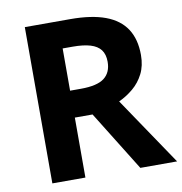

<svg xmlns="http://www.w3.org/2000/svg" viewBox="-80 -789 820 864"><g transform="rotate(-10 330.0 -357.0)"><path d="M298 -714Q395 -714 458 -690.5Q521 -667 552 -619.5Q583 -572 583 -500Q583 -451 564.5 -414.5Q546 -378 515.5 -352.5Q485 -327 450 -311L660 0H492L322 -274H241V0H90V-714ZM287 -590H241V-397H290Q365 -397 397.5 -422Q430 -447 430 -496Q430 -530 414.5 -550.5Q399 -571 367.5 -580.5Q336 -590 287 -590Z"/></g></svg>

Font: Noto Sans Telugu
Style: Regular
Weight: 400
Designer: Jelle Bosma - Monotype Design Team
Foundry: Monotype Imaging Inc.
Version: Version 2.003